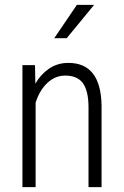

<svg xmlns="http://www.w3.org/2000/svg" viewBox="-20 -770 509 790"><path d="M124 -502V-500.5L125.5 -425.8Q147.5 -463.9 180.7 -486.8Q215.8 -511.2 261.2 -511.2Q395 -511.2 397.9 -335.9V-1.5V0H397H345.7H344.2V-1.5V-330.1Q343.8 -396.5 320.8 -428.2Q297.9 -459 248 -459Q207.5 -459 175.3 -429.2Q143.1 -399.4 126.5 -347.7V-1.5V0H125H73.2H72.3V-1.5V-500.5V-502H73.2H122.6ZM296.4 -750H367.2L254.4 -612.8H203.1Z"/></svg>

Font: MAUL Condensed Light
Style: Light
Weight: 300
Designer: MAUL
Version: Version 2.137; 2017; ttfautohint (v1.8.3)